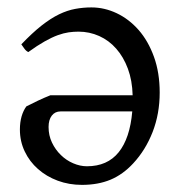

<svg xmlns="http://www.w3.org/2000/svg" viewBox="-20 -489 494 523"><path d="M216.8 -36.1Q272.5 -36.1 303.2 -74.2Q334 -112.3 340.3 -185.5H145Q129.9 -185.5 121.1 -174.1Q112.3 -162.6 112.3 -143.1Q112.3 -120.1 121.6 -100.6Q130.9 -81.1 145.8 -66.7Q160.6 -52.2 179.4 -44.2Q198.2 -36.1 216.8 -36.1ZM415 -236.8Q415 -179.2 395.8 -129.6Q376.5 -80.1 342.8 -43.9Q314.9 -13.7 281 0.5Q247.1 14.6 203.1 14.6Q168 14.6 137.2 3.2Q106.4 -8.3 83.5 -28.6Q60.5 -48.8 47.4 -76.4Q34.2 -104 34.2 -136.2Q34.2 -155.8 38.8 -171.9Q43.5 -188 51.8 -199.2Q65.9 -206.5 83 -214.6Q100.1 -222.7 117.2 -229.5H341.3Q340.3 -269.5 328.4 -301.8Q316.4 -334 296.6 -356.4Q276.9 -378.9 250.2 -390.9Q223.6 -402.8 193.8 -402.8Q180.7 -402.8 167 -400.9Q153.3 -398.9 137.2 -393.1Q121.1 -387.2 101.6 -376.2Q82 -365.2 57.1 -347.2Q50.8 -350.1 45.9 -357.2Q41 -364.3 38.1 -368.2Q67.9 -399.4 93 -419.2Q118.2 -439 140.9 -450Q163.6 -460.9 185.1 -464.8Q206.5 -468.8 229 -468.8Q264.6 -468.8 298.1 -452.9Q331.5 -437 357.7 -407.2Q383.8 -377.4 399.4 -334.2Q415 -291 415 -236.8Z"/></svg>

Font: Noto Serif Devanagari
Style: Regular
Weight: 400
Designer: Monotype Design Team
Foundry: Monotype Imaging Inc.
Version: Version 1.01